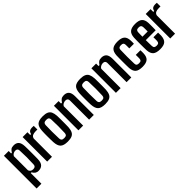

<svg xmlns="http://www.w3.org/2000/svg" viewBox="243 -1865 3321 3321"><g transform="rotate(-45 1904.0 -204.5)"><path d="M46 200V-600H163V-540H181Q201 -574 224 -591.5Q247 -609 293 -609Q353 -609 385 -574.5Q417 -540 420 -461Q421 -433 421.5 -390Q422 -347 422 -299.5Q422 -252 421.5 -209Q421 -166 420 -139Q417 -60 382 -25.5Q347 9 287 9Q252 9 227 -7Q202 -23 181 -60H163V200ZM242 -76Q301 -76 303 -130Q308 -226 307.5 -309Q307 -392 303 -473Q301 -524 249 -524Q221 -524 197.5 -510.5Q174 -497 163 -473V-127Q175 -99 194 -87.5Q213 -76 242 -76Z M504 0V-600H622V-533H644Q652 -572 674.5 -587.5Q697 -603 735 -603Q746 -603 757 -602Q768 -601 777 -601V-512H736Q687 -512 659 -497.5Q631 -483 622 -447V0Z M1002 9Q904 9 863.5 -30.5Q823 -70 818 -162Q817 -187 816 -222.5Q815 -258 815 -297Q815 -336 815.5 -373.5Q816 -411 818 -438Q823 -532 863.5 -570.5Q904 -609 1002 -609Q1068 -609 1107 -591.5Q1146 -574 1163.5 -536.5Q1181 -499 1185 -438Q1186 -403 1186.5 -352.5Q1187 -302 1186.5 -250.5Q1186 -199 1185 -162Q1181 -101 1163 -63Q1145 -25 1106 -8Q1067 9 1002 9ZM1002 -78Q1039 -78 1053.5 -92Q1068 -106 1069 -135Q1073 -224 1073 -301.5Q1073 -379 1069 -466Q1068 -495 1053 -508.5Q1038 -522 1002 -522Q965 -522 949 -507.5Q933 -493 932 -465Q930 -394 929.5 -307.5Q929 -221 933 -135Q934 -106 949.5 -92Q965 -78 1002 -78Z M1269 0V-600H1384V-540H1407Q1427 -573 1451.5 -591Q1476 -609 1520 -609Q1581 -609 1612.5 -574Q1644 -539 1645 -461V0H1530V-470Q1529 -524 1473 -524Q1446 -524 1420 -510.5Q1394 -497 1384 -473V0Z M1919 9Q1821 9 1780.5 -30.5Q1740 -70 1735 -162Q1734 -187 1733 -222.5Q1732 -258 1732 -297Q1732 -336 1732.5 -373.5Q1733 -411 1735 -438Q1740 -532 1780.5 -570.5Q1821 -609 1919 -609Q1985 -609 2024 -591.5Q2063 -574 2080.5 -536.5Q2098 -499 2102 -438Q2103 -403 2103.5 -352.5Q2104 -302 2103.5 -250.5Q2103 -199 2102 -162Q2098 -101 2080 -63Q2062 -25 2023 -8Q1984 9 1919 9ZM1919 -78Q1956 -78 1970.5 -92Q1985 -106 1986 -135Q1990 -224 1990 -301.5Q1990 -379 1986 -466Q1985 -495 1970 -508.5Q1955 -522 1919 -522Q1882 -522 1866 -507.5Q1850 -493 1849 -465Q1847 -394 1846.5 -307.5Q1846 -221 1850 -135Q1851 -106 1866.5 -92Q1882 -78 1919 -78Z M2186 0V-600H2301V-540H2324Q2344 -573 2368.5 -591Q2393 -609 2437 -609Q2498 -609 2529.5 -574Q2561 -539 2562 -461V0H2447V-470Q2446 -524 2390 -524Q2363 -524 2337 -510.5Q2311 -497 2301 -473V0Z M2651 -145Q2650 -175 2649.5 -216Q2649 -257 2649 -301Q2649 -345 2649.5 -385Q2650 -425 2651 -453Q2657 -537 2698.5 -573Q2740 -609 2831 -609Q2922 -609 2963 -573.5Q3004 -538 3007 -457Q3008 -439 3007.5 -415.5Q3007 -392 3006 -380H2893Q2894 -400 2893.5 -426Q2893 -452 2893 -470Q2892 -497 2878.5 -509.5Q2865 -522 2831 -522Q2797 -522 2783 -510Q2769 -498 2768 -469Q2765 -377 2765 -299.5Q2765 -222 2768 -133Q2769 -103 2783.5 -90.5Q2798 -78 2832 -78Q2866 -78 2879 -91Q2892 -104 2893 -134Q2893 -152 2893.5 -172Q2894 -192 2893 -221H3006Q3007 -209 3007.5 -185.5Q3008 -162 3007 -145Q3004 -63 2963 -27Q2922 9 2832 9Q2737 9 2696.5 -27.5Q2656 -64 2651 -145Z M3324 -221H3438Q3438 -210 3438.5 -186Q3439 -162 3439 -146Q3434 -63 3394 -27Q3354 9 3264 9Q3169 9 3128 -27.5Q3087 -64 3082 -146Q3081 -175 3080.5 -216Q3080 -257 3080 -301Q3080 -345 3080.5 -385Q3081 -425 3082 -453Q3087 -537 3129.5 -573Q3172 -609 3262 -609Q3353 -609 3394 -573Q3435 -537 3439 -457Q3439 -446 3439.5 -416Q3440 -386 3439.5 -349Q3439 -312 3438 -279H3196Q3196 -244 3197 -208Q3198 -172 3199 -133Q3200 -103 3215 -90.5Q3230 -78 3263 -78Q3296 -78 3309 -90.5Q3322 -103 3324 -134Q3325 -149 3325 -171Q3325 -193 3324 -221ZM3262 -522Q3228 -522 3214 -509Q3200 -496 3199 -469Q3198 -442 3197.5 -415.5Q3197 -389 3197 -362H3325Q3325 -396 3325 -427.5Q3325 -459 3324 -469Q3322 -498 3307.5 -510Q3293 -522 3262 -522Z M3515 0V-600H3633V-533H3655Q3663 -572 3685.5 -587.5Q3708 -603 3746 -603Q3757 -603 3768 -602Q3779 -601 3788 -601V-512H3747Q3698 -512 3670 -497.5Q3642 -483 3633 -447V0Z"/></g></svg>

Font: Big Shoulders Text
Style: Bold
Weight: 700
Designer: Patric King
Foundry: XO Type Co
Version: Version 1.000; ttfautohint (v1.8.2)